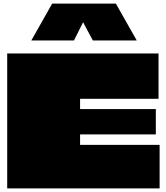

<svg xmlns="http://www.w3.org/2000/svg" viewBox="-20 -1047 925 1067"><path d="M861 -498H426Q425 -498 425 -498Q425 -498 425 -498V-443Q425 -442 425 -441.5Q425 -441 425 -441Q425 -441 425.5 -441Q426 -441 426 -441H846V-300H426Q426 -300 425.5 -300Q425 -300 425 -299.5Q425 -299 425 -298V-242Q425 -242 425 -242Q425 -242 425 -242Q425 -242 425.5 -242Q426 -242 426 -242H867V0H20Q20 -59 20 -118.5Q20 -178 20 -237Q20 -296 20 -355.5Q20 -415 20 -474.5Q20 -534 20 -593Q20 -632 20 -671.5Q20 -711 20 -750H861ZM154 -822 270 -1027H624L740 -822H496L434 -938H449L391 -822Z"/></svg>

Font: Climate Crisis
Style: Regular
Weight: 400
Version: Version 1.003